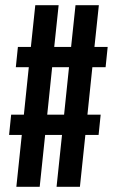

<svg xmlns="http://www.w3.org/2000/svg" viewBox="-20 -720 450 740"><path d="M198 0H288L309 -200H360L368 -278H317L336 -461H387L395 -539H344L361 -700H271L254 -539H189L206 -700H116L99 -539H49L41 -461H91L72 -278H23L15 -200H64L43 0H133L154 -200H219ZM181 -461H246L227 -278H162Z"/></svg>

Font: Bebas Neue
Style: Bold
Weight: 700
Designer: Ryoichi Tsunekawa
Foundry: Ryoichi Tsunekawa
Version: Version 1.300